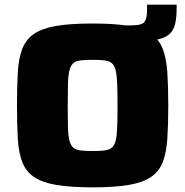

<svg xmlns="http://www.w3.org/2000/svg" viewBox="-20 -797 796 825"><path d="M463 -621V-688H545Q590 -688 601 -703Q612 -718 612 -756V-777H739V-763Q739 -722 732.5 -694.5Q726 -667 708.5 -651Q691 -635 659.5 -628Q628 -621 577 -621ZM378 8Q282 8 221 -2.5Q160 -13 125.5 -37Q91 -61 75.5 -101Q60 -141 56.5 -201Q53 -261 53 -344Q53 -426 56.5 -486Q60 -546 75.5 -586.5Q91 -627 125.5 -651Q160 -675 221 -685.5Q282 -696 378 -696Q473 -696 534 -685.5Q595 -675 629.5 -651Q664 -627 679.5 -586.5Q695 -546 699 -486Q703 -426 703 -344Q703 -261 699 -201Q695 -141 679.5 -101Q664 -61 629.5 -37Q595 -13 534 -2.5Q473 8 378 8ZM378 -148Q409 -148 429 -150.5Q449 -153 460.5 -162.5Q472 -172 477 -192.5Q482 -213 483.5 -250Q485 -287 485 -344Q485 -401 483.5 -437.5Q482 -474 477 -495Q472 -516 460.5 -525.5Q449 -535 429 -537.5Q409 -540 378 -540Q347 -540 326.5 -537.5Q306 -535 295 -525.5Q284 -516 278.5 -495Q273 -474 272 -437.5Q271 -401 271 -344Q271 -287 272 -250Q273 -213 278.5 -192.5Q284 -172 295 -162.5Q306 -153 326.5 -150.5Q347 -148 378 -148Z"/></svg>

Font: Saira SemiExpanded ExtraBold
Style: Regular
Weight: 800
Width: 6
Designer: Hector Gatti with collaboration of the Omnibus-Type team
Foundry: Omnibus-Type
Version: Version 1.101